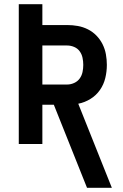

<svg xmlns="http://www.w3.org/2000/svg" viewBox="-20 -690 590 920"><path d="M397 210 238 -188H183V0H70V-670H183V-570H302Q328 -570 353 -565.5Q378 -561 401 -549.5Q424 -538 442 -519.5Q460 -501 471.5 -478Q483 -455 487.5 -429.5Q492 -404 492 -379Q492 -347 484.5 -316Q477 -285 459 -259Q441 -233 413.5 -216Q386 -199 355 -193L516 210ZM302 -285Q319 -285 335.5 -292.5Q352 -300 362 -314Q372 -328 375.5 -345Q379 -362 379 -379Q379 -396 375.5 -413Q372 -430 362 -444Q352 -458 335.5 -465Q319 -472 302 -472H183V-285Z"/></svg>

Font: Lode Term
Style: Bold
Weight: 700
Monospace: yes
Designer: Belleve Invis
Foundry: Belleve Invis
Version: Version 29.2.0